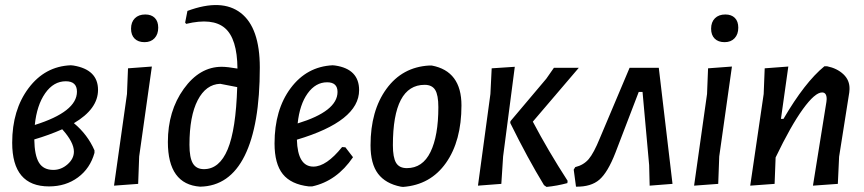

<svg xmlns="http://www.w3.org/2000/svg" viewBox="-20 -727 3403 756"><path d="M173 7Q28 7 28 -165Q28 -294 92.5 -380Q157 -466 259 -470L269 -469Q366 -453 366 -373Q366 -298 271 -242Q325 -197 352 -135V-125Q335 -64 287 -28.5Q239 7 173 7ZM239 -407Q191 -407 158 -360Q125 -313 117 -235Q283 -287 283 -366Q283 -407 239 -407ZM271 -130Q271 -167 225 -218Q173 -195 115 -178Q116 -115 133.5 -86.5Q151 -58 190 -58Q221 -58 246 -80Q271 -102 271 -130Z M552 -670Q576 -670 589.5 -656.5Q603 -643 603 -618Q603 -592 588.5 -576.5Q574 -561 549 -561Q524 -561 510 -575Q496 -589 496 -614Q496 -640 511 -655Q526 -670 552 -670ZM578 -465 528 -111 524 -3 429 4 480 -357 484 -458Z M768 8Q641 -1 641 -168Q641 -290 703.5 -377Q766 -464 853 -464Q875 -464 915 -457Q914 -575 865.5 -616.5Q817 -658 713 -633L709 -638L718 -684Q853 -734 928 -676Q1003 -618 1003 -461Q1003 -234 943.5 -114Q884 6 768 8ZM726 -157Q726 -106 739.5 -83.5Q753 -61 783 -61Q844 -61 876.5 -139Q909 -217 914 -384L847 -397Q791 -395 758.5 -332.5Q726 -270 726 -157Z M1370 -108Q1306 -14 1209 7H1196Q1126 -1 1093.5 -41.5Q1061 -82 1061 -162Q1061 -295 1124.5 -380Q1188 -465 1290 -470L1300 -469Q1394 -455 1394 -372Q1394 -250 1149 -177Q1152 -71 1214 -71Q1265 -71 1327 -148L1340 -147ZM1268 -403Q1223 -403 1191.5 -359.5Q1160 -316 1152 -241Q1309 -289 1309 -365Q1309 -403 1268 -403Z M1670 -469H1680Q1797 -447 1797 -312Q1797 -172 1736 -85.5Q1675 1 1567 9L1558 8Q1498 -4 1468.5 -43Q1439 -82 1439 -155Q1439 -291 1501.5 -377Q1564 -463 1670 -469ZM1652 -393Q1527 -393 1527 -155Q1527 -107 1539.5 -86Q1552 -65 1582 -65Q1644 -65 1675 -128.5Q1706 -192 1706 -305Q1706 -353 1693.5 -373Q1681 -393 1652 -393Z M1862 4 1911 -357 1916 -458 2007 -464 1961 -111 1954 -3ZM2259 -460 2078 -248Q2138 -134 2215 -15L2214 -6Q2173 5 2132 9L2122 2Q2058 -103 1989 -243L1990 -250L2131 -417L2161 -460Z M2459 -460H2574L2628 -3L2538 4L2536 -77L2510 -365H2495L2403 -125Q2373 -48 2340 -19.5Q2307 9 2248 8L2239 -59L2245 -69Q2278 -77 2298 -100.5Q2318 -124 2342 -183Z M2836 -670Q2860 -670 2873.5 -656.5Q2887 -643 2887 -618Q2887 -592 2872.5 -576.5Q2858 -561 2833 -561Q2808 -561 2794 -575Q2780 -589 2780 -614Q2780 -640 2795 -655Q2810 -670 2836 -670ZM2862 -465 2812 -111 2808 -3 2713 4 2764 -357 2768 -458Z M2934 4 2987 -357 2991 -458 3084 -465 3055 -259H3065Q3149 -403 3226 -466H3237Q3276 -458 3301 -434.5Q3326 -411 3325 -376L3324 -363L3284 -110L3279 -3L3181 4L3234 -326L3235 -337Q3235 -363 3217 -363Q3189 -363 3141.5 -297.5Q3094 -232 3034 -107L3030 -3Z"/></svg>

Font: Alegreya Sans SC Medium
Style: Italic
Weight: 500
Italic angle: -7°
Designer: Juan Pablo del Peral
Foundry: Huerta Tipografica
Version: Version 2.007